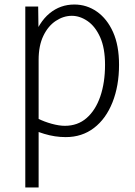

<svg xmlns="http://www.w3.org/2000/svg" viewBox="-20 -598 597 850"><path d="M92 232V-569H149L151 -421L124 -420Q152 -500 199.5 -539Q247 -578 309 -578Q364 -578 409 -546.5Q454 -515 480.5 -456Q507 -397 507 -311Q507 -218 478 -145Q449 -72 396 -31.5Q343 9 271 9Q223 9 175.5 -5.5Q128 -20 96 -39L148 -73Q176 -59 209 -50Q242 -41 267 -41Q324 -41 363.5 -75.5Q403 -110 424 -171Q445 -232 445 -311Q445 -385 423.5 -433Q402 -481 368 -504.5Q334 -528 298 -528Q261 -528 227 -505.5Q193 -483 172 -439.5Q151 -396 151 -333V232Z"/></svg>

Font: Yaldevi Light
Style: Regular
Weight: 300
Designer: Sol Matas, Rajitha Manaperi, Kosala Senevirathne
Foundry: Mooniak
Version: Version 1.100